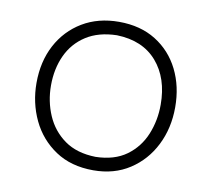

<svg xmlns="http://www.w3.org/2000/svg" viewBox="-65 -592 742 675"><g transform="rotate(10 306.5 -255.0)"><path d="M308.6 10.3Q229 10.3 173.1 -27.1Q117.2 -64.5 88.1 -125.7Q59.1 -187 59.1 -257.8Q59.1 -334 90.3 -393.1Q121.6 -452.1 177.7 -485.8Q233.9 -519.5 308.1 -519.5Q384.8 -519.5 439.9 -485.1Q495.1 -450.7 524.7 -391.4Q554.2 -332 554.2 -257.8Q554.2 -183.1 523.7 -122.3Q493.2 -61.5 438 -25.6Q382.8 10.3 308.6 10.3ZM308.6 -37.6Q375.5 -39.1 418.5 -70.3Q461.4 -101.6 481.9 -151.4Q502.4 -201.2 502.4 -257.8Q502.4 -352.5 451.7 -410.9Q400.9 -469.2 308.6 -471.7Q243.2 -470.2 199 -441.7Q154.8 -413.1 132.8 -365.2Q110.8 -317.4 110.8 -257.8Q110.8 -201.2 132.3 -151.4Q153.8 -101.6 197.5 -70.3Q241.2 -39.1 308.6 -37.6Z"/></g></svg>

Font: Pinar-DS3-FD Light
Style: Regular
Weight: 300
Designer: Amin Abedi
Version: Version 3.000